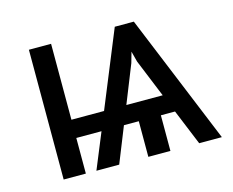

<svg xmlns="http://www.w3.org/2000/svg" viewBox="-80 -641 916 755"><g transform="rotate(-15 378.0 -264.0)"><path d="M182.6 -528.3V-219.2H315.4L441.9 -528.3H519.5L736.3 0H644L584.5 -145H526.9V0H437V-145H376.5L318.4 0H225.6L285.2 -145H182.6V0H92.3V-528.3ZM467.8 -373.5 406.2 -219.2H554.2L491.2 -373.5L480 -416.5Z"/></g></svg>

Font: Roboto21382017
Style: Regular
Weight: 400
Designer: Christian Robertson
Foundry: Google
Version: Version 2.138; 2017